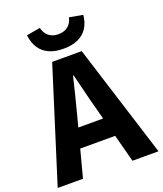

<svg xmlns="http://www.w3.org/2000/svg" viewBox="-177 -1076 1004 1185"><g transform="rotate(-20 325.0 -483.0)"><path d="M-6 0 228 -743H422L656 0H485L385 -379Q369 -436 354 -498.5Q339 -561 324 -619H320Q306 -560 290.5 -498Q275 -436 260 -379L160 0ZM146 -181V-307H502V-181ZM323 -795Q267 -795 228 -813Q189 -831 166.5 -865.5Q144 -900 138 -950L228 -966Q236 -931 260.5 -910.5Q285 -890 323 -890Q363 -890 387.5 -910.5Q412 -931 419 -966L508 -950Q503 -900 480.5 -865.5Q458 -831 419 -813Q380 -795 323 -795Z"/></g></svg>

Font: Noto Sans TC ExtraBold
Style: Regular
Weight: 800
Designer: Ryoko NISHIZUKA  (kana, bopomofo & ideographs); Paul D. Hunt (Latin, Greek & Cyrillic); Sandoll Communications , Soo-you
Foundry: Adobe
Version: Version 2.004-H2;hotconv 1.0.118;makeotfexe 2.5.65603